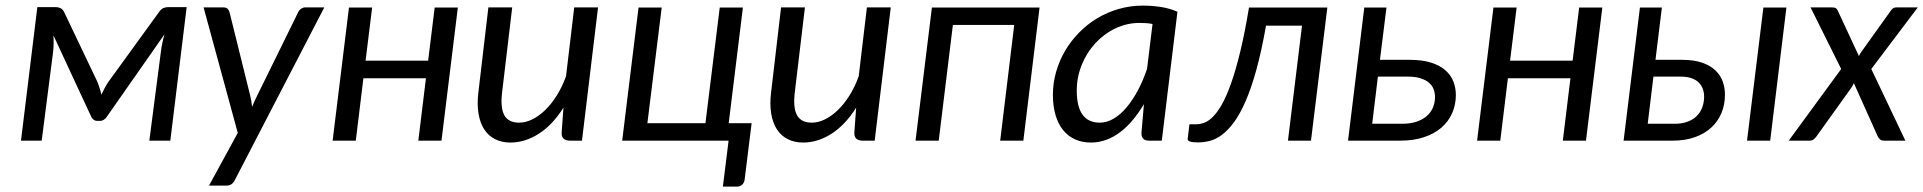

<svg xmlns="http://www.w3.org/2000/svg" viewBox="-20 -504 6892 688"><path d="M329.6 -209.5Q333.5 -199.2 337.2 -187.7Q340.8 -176.3 343.3 -164.6Q348.6 -175.8 354.5 -187.3Q360.4 -198.7 367.2 -209L549.3 -460Q556.6 -471.2 565.2 -474.9Q573.7 -478.5 582.5 -478.5H648.9L590.3 0H515.1L556.6 -319.3Q558.1 -333 561.8 -350.1Q565.4 -367.2 569.3 -380.9L363.3 -86.4Q359.4 -79.6 352.5 -75.2Q345.7 -70.8 337.4 -70.8H329.1Q320.8 -70.8 315.2 -75.2Q309.6 -79.6 306.6 -86.4L171.4 -377.4Q172.4 -363.8 172.1 -347.9Q171.9 -332 170.4 -319.3L129.4 0H55.2L113.8 -478.5H180.7Q189 -478.5 197 -474.6Q205.1 -470.7 210.4 -459.5L329.6 -209.5Z M709.5 0ZM821.3 141.6Q811.5 161.1 792 161.1H729L832 -27.8L709.5 -477.5H780.3Q790.5 -477.5 795.7 -472.4Q800.8 -467.3 802.7 -459.5L876.5 -161.6Q878.9 -151.9 880.6 -141.6Q882.3 -131.3 883.3 -121.1Q887.7 -131.8 892.3 -142.1Q897 -152.3 901.9 -162.1L1048.8 -460.9Q1052.7 -468.8 1059.6 -473.1Q1066.4 -477.5 1073.7 -477.5H1142.1Z M1620.6 -477.1 1562 0H1479L1506.3 -223.6H1282.2L1254.9 0H1171.9L1230.5 -477.1H1313.5L1290 -286.6H1514.2L1537.6 -477.1Z M1689 0ZM1815.4 -477.5 1779.3 -173.8Q1772.5 -118.2 1787.1 -91.3Q1801.8 -64.5 1840.3 -64.5Q1863.3 -64.5 1887.2 -76.2Q1911.1 -87.9 1933.6 -109.6Q1956.1 -131.3 1975.3 -162.1Q1994.6 -192.9 2008.3 -231L2037.6 -477.5H2123L2065.4 0H2022.9Q1990.2 0 1992.7 -30.8L1999 -118.2Q1960 -56.2 1910.6 -24.7Q1861.3 6.8 1809.1 6.8Q1777.8 6.8 1753.9 -5.4Q1730 -17.6 1715.1 -40.5Q1700.2 -63.5 1694.6 -97.2Q1689 -130.9 1694.3 -173.8L1730 -477.5Z M2268.1 -477.1H2351.1L2299.8 -62.5H2507.8L2559.1 -477.1H2642.1L2583.5 0L2591.3 -62.5H2673.3L2648.4 138.7Q2647 150.4 2639.6 157.5Q2632.3 164.6 2621.1 164.6H2570.3L2590.8 0H2209.5Z M2737.8 0ZM2864.3 -477.5 2828.1 -173.8Q2821.3 -118.2 2835.9 -91.3Q2850.6 -64.5 2889.2 -64.5Q2912.1 -64.5 2936 -76.2Q2960 -87.9 2982.4 -109.6Q3004.9 -131.3 3024.2 -162.1Q3043.5 -192.9 3057.1 -231L3086.4 -477.5H3171.9L3114.3 0H3071.8Q3039.1 0 3041.5 -30.8L3047.9 -118.2Q3008.8 -56.2 2959.5 -24.7Q2910.2 6.8 2857.9 6.8Q2826.7 6.8 2802.7 -5.4Q2778.8 -17.6 2763.9 -40.5Q2749 -63.5 2743.4 -97.2Q2737.8 -130.9 2743.2 -173.8L2778.8 -477.5Z M3705.1 -477.1 3647 0H3564L3614.3 -414.6H3394.5L3343.8 0H3260.7L3319.3 -477.1Z M3752.9 0ZM4143.1 0H4098.1Q4081.1 0 4075.2 -8.5Q4069.3 -17.1 4070.3 -29.3L4079.1 -130.9Q4060.5 -99.6 4039.3 -74.2Q4018.1 -48.8 3994.4 -30.8Q3970.7 -12.7 3944.1 -2.9Q3917.5 6.8 3889.2 6.8Q3857.9 6.8 3832.8 -4.4Q3807.6 -15.6 3789.8 -37.4Q3772 -59.1 3762.5 -91.1Q3752.9 -123 3752.9 -164.6Q3752.9 -206.5 3764.4 -246.6Q3775.9 -286.6 3796.6 -322Q3817.4 -357.4 3846.7 -387.2Q3876 -417 3911.6 -438.5Q3947.3 -460 3988.8 -471.9Q4030.3 -483.9 4075.2 -483.9Q4107.4 -483.9 4138.7 -479.2Q4169.9 -474.6 4199.2 -461.9ZM3920.9 -64.5Q3946.3 -64.5 3970.7 -78.9Q3995.1 -93.3 4016.8 -119.1Q4038.6 -145 4057.4 -180.2Q4076.2 -215.3 4090.3 -257.3L4109.9 -418Q4098.6 -420.4 4086.9 -421.1Q4075.2 -421.9 4064 -421.9Q4017.6 -421.9 3976.6 -402.1Q3935.5 -382.3 3904.8 -348.9Q3874 -315.4 3856.2 -271.5Q3838.4 -227.5 3838.4 -179.2Q3838.4 -64.5 3920.9 -64.5Z M4736.3 -477.1 4677.7 0H4595.2L4645.5 -412.1H4516.6Q4500.5 -321.3 4482.2 -254.9Q4463.9 -188.5 4443.6 -141.8Q4423.3 -95.2 4402.1 -66.4Q4380.9 -37.6 4359.1 -21.2Q4337.4 -4.9 4315.7 0.7Q4293.9 6.3 4272.9 6.3Q4234.4 6.3 4235.8 -6.3L4242.2 -58.6H4265.1Q4279.8 -58.6 4295.2 -64.2Q4310.5 -69.8 4326.7 -85.9Q4342.8 -102.1 4359.1 -131.1Q4375.5 -160.2 4391.8 -206.5Q4408.2 -252.9 4424.3 -319.3Q4440.4 -385.7 4455.6 -477.1Z M4948.2 -477.1 4924.8 -289.6H5031.2Q5077.1 -289.6 5108.9 -279.3Q5140.6 -269 5160.2 -251.5Q5179.7 -233.9 5188.2 -211.2Q5196.8 -188.5 5196.8 -163.6Q5196.8 -127.9 5183.3 -97.9Q5169.9 -67.9 5144.5 -46.1Q5119.1 -24.4 5082 -12.2Q5044.9 0 4998 0H4810.5L4868.7 -477.1ZM4917.5 -229.5 4897 -60.5H5004.4Q5033.7 -60.5 5055.7 -67.9Q5077.6 -75.2 5092.5 -88.1Q5107.4 -101.1 5114.7 -118.7Q5122.1 -136.2 5122.1 -156.7Q5122.1 -171.4 5116.9 -184.8Q5111.8 -198.2 5100.1 -208Q5088.4 -217.8 5069.8 -223.6Q5051.3 -229.5 5024.4 -229.5Z M5721.7 -477.1 5663.1 0H5580.1L5607.4 -223.6H5383.3L5356 0H5272.9L5331.5 -477.1H5414.6L5391.1 -286.6H5615.2L5638.7 -477.1Z M5935.1 -477.1 5912.1 -289.6H6007.8Q6050.3 -289.6 6079.6 -279.3Q6108.9 -269 6127 -251.7Q6145 -234.4 6153.1 -211.9Q6161.1 -189.5 6161.1 -165Q6161.1 -128.9 6148.4 -98.6Q6135.7 -68.4 6111.6 -46.4Q6087.4 -24.4 6052.7 -12.2Q6018.1 0 5974.1 0H5797.9L5856.4 -477.1ZM6381.3 -477.1 6323.2 0H6240.2L6298.8 -477.1ZM5904.8 -229.5 5884.3 -60.5H5981Q6007.3 -60.5 6027.1 -67.9Q6046.9 -75.2 6060.1 -88.4Q6073.2 -101.6 6079.8 -119.4Q6086.4 -137.2 6086.4 -157.7Q6086.4 -172.4 6081.8 -185.3Q6077.1 -198.2 6067.1 -208.3Q6057.1 -218.3 6040.8 -223.9Q6024.4 -229.5 6001 -229.5Z M6412.6 0ZM6577.6 -256.8 6467.8 -477.5H6544.4Q6553.7 -477.5 6558.1 -474.9Q6562.5 -472.2 6565.4 -465.8L6641.1 -303.2Q6643.6 -308.1 6646.2 -312.7Q6648.9 -317.4 6652.8 -322.3L6754.4 -464.4Q6759.3 -471.2 6763.7 -474.4Q6768.1 -477.5 6774.9 -477.5H6852.1L6685.5 -256.8L6807.6 0H6731Q6721.7 0 6716.3 -4.9Q6710.9 -9.8 6708 -16.6L6623 -206.1Q6619.1 -196.3 6612.8 -188L6489.7 -16.1Q6484.9 -9.3 6479 -4.6Q6473.1 0 6464.4 0H6389.6Z"/></svg>

Font: Carlito
Style: Italic
Weight: 400
Italic angle: -7°
Designer: Lukasz Dziedzic
Foundry: tyPoland Lukasz Dziedzic
Version: Version 1.104